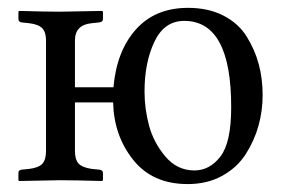

<svg xmlns="http://www.w3.org/2000/svg" viewBox="-20 -459 726 489"><path d="M449.2 -405.8Q398.4 -405.8 373.3 -352.8Q348.1 -299.8 348.1 -226.1Q348.1 -182.1 359.6 -139.2Q371.1 -96.2 401.1 -60.5Q431.2 -24.9 475.1 -24.9Q514.2 -24.9 541.5 -60.5Q568.8 -96.2 568.8 -185.1Q569.3 -405.8 449.2 -405.8ZM269 -236.8Q276.9 -328.6 325.9 -383.8Q375 -439 459 -439Q510.7 -439 548.8 -419.4Q586.9 -399.9 607.9 -366.5Q628.9 -333 638.9 -295.9Q648.9 -258.8 648.9 -216.8Q648.9 -176.8 638.4 -138.9Q627.9 -101.1 606 -66.7Q584 -32.2 545.9 -11.2Q507.8 9.8 458 9.8Q368.2 9.8 319.1 -52Q270 -113.8 268.1 -198.2H170.9V-74.2Q170.9 -52.2 180.4 -42.2Q189.9 -32.2 213.9 -28.8L232.9 -26.9Q241.7 -25.9 242.2 -19V0L240.2 2Q171.4 0 131.8 0L28.8 2L26.9 0V-19Q26.9 -25.9 35.2 -26.9L54.2 -28.8Q78.1 -31.7 87.6 -41.7Q97.2 -51.8 97.2 -74.2V-356Q97.2 -377 87.6 -387Q78.1 -397 54.2 -399.9L35.2 -401.9Q27.3 -402.8 26.9 -410.2V-429.2L28.8 -431.2Q96.7 -429.2 131.8 -429.2L240.2 -431.2L242.2 -429.2V-410.2Q242.2 -403.3 232.9 -401.9L213.9 -399.9Q170.9 -396 170.9 -356V-236.8Z"/></svg>

Font: Linux Libertine Display
Style: Regular
Weight: 400
Designer: Philipp H. Poll
Foundry: Philipp H. Poll
Version: Version 5.0.9